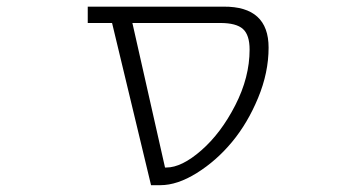

<svg xmlns="http://www.w3.org/2000/svg" viewBox="-20 -542 1040 563"><path d="M368.2 -474.6 463.9 -50.8H467.8Q512.7 -50.8 570.3 -101.1Q627.9 -151.4 669.9 -233.4Q711.9 -315.4 711.9 -396.5Q711.9 -439.5 692.4 -457Q672.9 -474.6 626 -474.6ZM767.6 -402.3Q767.6 -329.1 736.8 -254.9Q706.1 -180.7 660.2 -125.5Q614.3 -70.3 557.1 -34.7Q500 1 450.2 1H422.9L308.6 -474.6H237.3V-522.5H635.7Q767.6 -523.4 767.6 -402.3Z"/></svg>

Font: GenEi Gothic M Light
Style: Regular
Weight: 300
Designer: o_tamon (Modified); [Source Han Sans]
Ryoko NISHIZUKA  (kana & ideographs); Paul D. Hunt (Latin, Greek & Cyrillic); Wenl
Version: Version 1.1a;Original Version 1.004